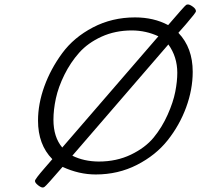

<svg xmlns="http://www.w3.org/2000/svg" viewBox="-20 -773 901 863"><path d="M137.2 40Q137.2 32.2 180.2 -17.1Q201.2 -41 214.8 -57.1V-58.1Q150.9 -123 150.9 -231Q150.9 -306.2 179.4 -385Q208 -463.9 260 -534.4Q312 -605 397.9 -649.9Q483.9 -694.8 586.9 -694.8Q670.9 -694.8 735.8 -660.2Q811 -748 816.9 -751Q819.8 -752.9 825.2 -752.9Q833 -752.9 846.9 -742.9Q860.8 -732.9 860.8 -722.2Q860.8 -716.3 814.9 -663.1Q794.9 -641.1 782.2 -626V-625Q846.2 -558.1 846.2 -450.2Q846.2 -371.1 816.7 -290.5Q787.1 -210 733.6 -142.6Q680.2 -75.2 595.7 -32Q511.2 11.2 410.2 11.2Q335 11.2 261.2 -22.9Q188 62 180.2 66.9Q176.3 69.8 171.9 69.8Q164.1 69.8 150.6 59.3Q137.2 48.8 137.2 40ZM220.2 -234.9Q220.2 -156.7 259.8 -109.9L691.9 -609.9Q636.7 -635.7 573.2 -636.2Q498 -636.2 436.5 -608.2Q375 -580.1 335.9 -536.1Q296.9 -492.2 269.5 -437Q242.2 -381.8 231.2 -330.8Q220.2 -279.8 220.2 -234.9ZM305.2 -73.2Q356.9 -47.4 423.8 -46.9Q503.9 -46.9 568.4 -77.9Q632.8 -108.9 670.4 -154.5Q708 -200.2 733.4 -257.1Q758.8 -314 767.8 -360.6Q776.9 -407.2 776.9 -445.8Q776.9 -517.6 736.8 -573.2Z"/></svg>

Font: CMU Concrete
Style: Italic
Weight: 500
Italic angle: -14.04°
Version: Version 0.7.0